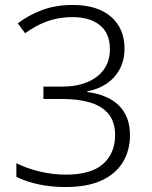

<svg xmlns="http://www.w3.org/2000/svg" viewBox="-20 -744 611 774"><path d="M482 -549Q482 -502 463 -466Q444 -430 410 -407Q376 -384 332 -376V-373Q416 -362 460 -318Q504 -274 504 -199Q504 -138 475.5 -90.5Q447 -43 389.5 -16.5Q332 10 244 10Q187 10 137 -0.5Q87 -11 46 -31V-86Q88 -65 140.5 -52.5Q193 -40 245 -40Q347 -40 395.5 -83Q444 -126 444 -200Q444 -252 418 -284Q392 -316 344 -330.5Q296 -345 231 -345H155V-395H232Q288 -395 331 -412.5Q374 -430 398.5 -463.5Q423 -497 423 -546Q423 -610 382.5 -642.5Q342 -675 273 -675Q236 -675 203 -667.5Q170 -660 140.5 -645.5Q111 -631 81 -610L52 -650Q93 -682 148.5 -703Q204 -724 273 -724Q373 -724 427.5 -676.5Q482 -629 482 -549Z"/></svg>

Font: Noto Sans Georgian Light
Style: Regular
Weight: 300
Version: Version 2.002